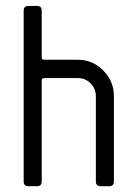

<svg xmlns="http://www.w3.org/2000/svg" viewBox="-20 -645 477 665"><path d="M374.5 -312V-16.6Q374.5 0 357.9 0H328.6Q312 0 312 -16.6V-312Q312 -337.9 293.9 -356.2Q275.9 -374.5 250 -374.5H132.8Q124.5 -374.5 124.5 -366.2V-16.6Q124.5 0 107.9 0H78.6Q62 0 62 -16.6V-607.9Q62 -624.5 78.6 -624.5H107.9Q124.5 -624.5 124.5 -607.9V-446.3Q124.5 -438 132.8 -438H250Q300.8 -438 337.6 -400.9Q374.5 -363.8 374.5 -312Z"/></svg>

Font: GOSTRUS
Style: type_B
Weight: 400
Designer: Юрий и Татьяна Кривогуз
Version: Version 02.00